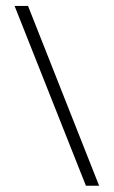

<svg xmlns="http://www.w3.org/2000/svg" viewBox="-20 -602 375 634"><path d="M307.3 11.3H263.7L28.2 -582.3H72.6Z"/></svg>

Font: Playfair 9pt
Style: Regular
Weight: 400
Designer: Claus Eggers Sørensen
Foundry: Claus Eggers Sørensen
Version: Version 2.203